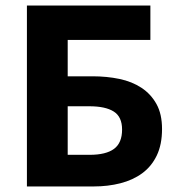

<svg xmlns="http://www.w3.org/2000/svg" viewBox="-20 -672 640 692"><path d="M77 0V-652H522V-528H224V-397H314Q365 -397 410.5 -387.5Q456 -378 490 -355.5Q524 -333 544 -297Q564 -261 564 -207Q564 -151 545 -111.5Q526 -72 492.5 -47.5Q459 -23 414 -11.5Q369 0 318 0ZM224 -114H303Q362 -114 391 -135.5Q420 -157 420 -205Q420 -251 390 -270Q360 -289 302 -289H224Z"/></svg>

Font: hySource Sans Pro
Style: Bold
Weight: 700
Designer: Paul D. Hunt
Foundry: Adobe Systems Incorporated
Version: Version 2.021;PS 2.000;hotconv 1.0.86;makeotf.lib2.5.63406